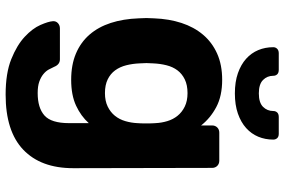

<svg xmlns="http://www.w3.org/2000/svg" viewBox="-180 -586 986 665"><g transform="rotate(90 312.5 -253.0)"><path d="M303 -574Q263 -574 233 -584.5Q203 -595 183 -613Q163 -631 153 -655Q143 -679 143 -707Q143 -715 148.5 -720.5Q154 -726 164 -726H221Q232 -726 237 -720.5Q242 -715 242 -707Q242 -686 256.5 -671.5Q271 -657 303 -657Q335 -657 349.5 -671.5Q364 -686 364 -707Q364 -715 369 -720.5Q374 -726 385 -726H443Q453 -726 458 -720.5Q463 -715 463 -707Q463 -679 453 -655Q443 -631 423 -613Q403 -595 373 -584.5Q343 -574 303 -574ZM307 220Q233 220 184.5 200.5Q136 181 107 154Q78 127 66 99.5Q54 72 53 57Q52 46 59.5 39Q67 32 78 32H185Q203 32 211 52Q215 61 220.5 71Q226 81 236.5 89.5Q247 98 262.5 103.5Q278 109 302 109Q353 109 379.5 85.5Q406 62 406 0V-68Q382 -41 345.5 -24Q309 -7 256 -7Q204 -7 165 -23.5Q126 -40 99.5 -70.5Q73 -101 59 -144Q45 -187 43 -241Q42 -256 42 -267.5Q42 -279 43 -294Q45 -346 59 -389Q73 -432 99.5 -463.5Q126 -495 165 -512.5Q204 -530 256 -530Q312 -530 350.5 -509.5Q389 -489 414 -457V-495Q414 -506 421 -513Q428 -520 439 -520H536Q547 -520 554 -513Q561 -506 561 -495L562 -14Q562 98 498 159Q434 220 307 220ZM302 -124Q329 -124 348.5 -133.5Q368 -143 380.5 -158.5Q393 -174 399 -194.5Q405 -215 406 -236Q407 -247 407 -267.5Q407 -288 406 -299Q405 -320 399 -340Q393 -360 380.5 -375.5Q368 -391 348.5 -400.5Q329 -410 302 -410Q274 -410 254.5 -400.5Q235 -391 223 -375Q211 -359 205.5 -337Q200 -315 199 -291Q197 -268 199 -244Q200 -220 205.5 -198Q211 -176 223 -159.5Q235 -143 254.5 -133.5Q274 -124 302 -124Z"/></g></svg>

Font: Fz Rubik SemBd
Style: Regular
Weight: 600
Designer: Hubert and Fischer
Foundry: Hubert and Fischer
Version: Vit hóa bi FontZin.com